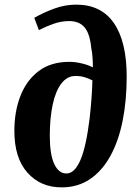

<svg xmlns="http://www.w3.org/2000/svg" viewBox="-20 -795 602 829"><path d="M128 -718Q168 -741 214.5 -758Q261 -775 309 -775Q417 -775 472 -695Q527 -615 527 -464Q527 -361 509.5 -273.5Q492 -186 456.5 -121.5Q421 -57 368.5 -21.5Q316 14 246 14Q155 14 98.5 -49.5Q42 -113 42 -230Q42 -314 68.5 -381.5Q95 -449 147.5 -488.5Q200 -528 280 -528Q305 -528 334 -521Q363 -514 381 -504Q381 -526 379.5 -547.5Q378 -569 374 -588Q368 -650 345 -677Q322 -704 279 -704Q245 -704 212 -692.5Q179 -681 148 -665ZM267 -46Q302 -46 327 -103.5Q352 -161 367 -284Q377 -372 379 -448Q361 -457 344 -462Q327 -467 306 -467Q270 -467 245 -434.5Q220 -402 207.5 -343.5Q195 -285 195 -209Q195 -129 214 -87.5Q233 -46 267 -46Z"/></svg>

Font: Literata 36pt
Style: Bold Italic
Weight: 700
Italic angle: -2°
Designer: Latin by Veronika Burian and Jose Scaglione. Greek by Irene Vlachou. Cyrillic by Vera Evstafieva
Foundry: TypeTogether
Version: Version 3.002